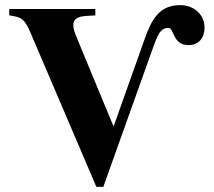

<svg xmlns="http://www.w3.org/2000/svg" viewBox="-20 -711 833 749"><path d="M289 -541C269 -589 266 -598 266 -613C266 -636 281 -647 319 -649L352 -651V-676H16V-651C66 -644 76 -637 100 -581L356 18H383L573 -514C595 -576 605 -602 637 -602C660 -602 653 -535 715 -535C756 -535 778 -564 778 -604C778 -649 742 -691 682 -691C602 -691 571 -635 544 -558L424 -220H422Z"/></svg>

Font: XITS Math
Style: Bold
Weight: 700
Designer: MicroPress Inc., with final additions and corrections provided by Coen Hoffman, Elsevier (retired)
Version: Version 1.105